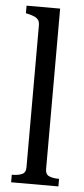

<svg xmlns="http://www.w3.org/2000/svg" viewBox="-54 -778 354 809"><g transform="rotate(5 123.0 -373.5)"><path d="M167 -747V-68Q167 -46 183 -39Q199 -32 224 -32H225V0H25V-32H28Q52 -32 68 -39Q84 -46 84 -68V-668Q84 -683 78.5 -691Q73 -699 62.5 -704Q52 -709 34 -713L25 -715V-747Z"/></g></svg>

Font: Roboto Serif 120pt ExtraCondensed
Style: Regular
Weight: 400
Width: 2
Designer: Greg Gazdowicz
Foundry: Commercial Type
Version: Version 1.008